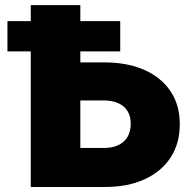

<svg xmlns="http://www.w3.org/2000/svg" viewBox="-20 -748 769 768"><path d="M224.6 -498.5H395.5Q489.3 -498.5 557.1 -468.5Q625 -438.5 662.1 -383.1Q699.2 -327.6 699.2 -251.5Q699.2 -174.3 662.4 -117.9Q625.5 -61.5 558.3 -30.8Q491.2 0 398.4 0H103V-727.5H301.3V-156.2H394.5Q446.3 -156.2 474.6 -181.6Q502.9 -207 502.9 -253.4Q502.9 -283.2 490.2 -303.7Q477.5 -324.2 453.4 -335.2Q429.2 -346.2 394.5 -346.2H224.6ZM9.8 -542.5V-663.6H460.9V-542.5Z"/></svg>

Font: Inter 16pt Black
Style: Regular
Weight: 900
Version: Version 4.001;git-66647c0bb